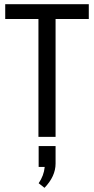

<svg xmlns="http://www.w3.org/2000/svg" viewBox="-20 -655 450 919"><path d="M246 0H164V-564H5V-635H405V-564H246ZM165 144V44H246V128Q246 189 193 244L165 222Q190 186 194 144Z"/></svg>

Font: Gemunu Libre
Style: Regular
Weight: 400
Designer: Puspanada Ekanayake, Sola Matas, Pathum Egodawatta, Kosala Senevirathne
Foundry: mooniak
Version: Version 1.100